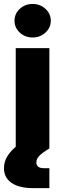

<svg xmlns="http://www.w3.org/2000/svg" viewBox="-35 -763 320 987"><path d="M45.9 0V-515.6H218.8V0ZM135.7 204.1Q63.5 204.1 24.4 177.2Q-14.6 150.4 -14.6 101.6Q-14.6 67.9 3.2 39.6Q21 11.2 54.7 -16.1L218.8 0Q181.2 22.9 166.5 38.6Q151.9 54.2 151.9 71.8Q151.9 101.6 190.9 101.6H218.8V204.1ZM132.8 -570.3Q93.8 -570.3 66.7 -595.5Q39.6 -620.6 39.6 -656.2Q39.6 -692.4 66.7 -717.5Q93.8 -742.7 132.8 -742.7Q171.4 -742.7 198.7 -717.5Q226.1 -692.4 226.1 -656.2Q226.1 -620.6 198.7 -595.5Q171.4 -570.3 132.8 -570.3Z"/></svg>

Font: Inter Display Extra Bold
Style: Regular
Weight: 800
Designer: Rasmus Andersson
Foundry: rsms
Version: Version 4.000;git-4fc901f